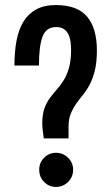

<svg xmlns="http://www.w3.org/2000/svg" viewBox="-20 -718 442 759"><path d="M251 -171H153Q153 -173 152 -179Q151 -185 150 -193.5Q149 -202 148 -211.5Q147 -221 147 -228Q147 -264 155 -287.5Q163 -311 176 -329Q189 -347 203.5 -363Q218 -379 231 -399.5Q244 -420 252.5 -449Q261 -478 261 -521Q261 -536 259 -552Q257 -568 251 -581Q245 -594 233.5 -602.5Q222 -611 202 -611Q163 -611 148.5 -574Q134 -537 134 -459H37Q37 -514 45.5 -558Q54 -602 73 -633Q92 -664 123.5 -681Q155 -698 201 -698Q286 -698 324.5 -652Q363 -606 363 -519Q363 -472 355 -439.5Q347 -407 334.5 -383.5Q322 -360 307.5 -342.5Q293 -325 280.5 -307Q268 -289 259.5 -268Q251 -247 251 -217ZM201 21Q174 21 154.5 1.5Q135 -18 135 -47Q135 -75 154.5 -94.5Q174 -114 201 -114Q229 -114 249 -94.5Q269 -75 269 -47Q269 -18 249 1.5Q229 21 201 21Z"/></svg>

Font: Medium
Style: Regular
Weight: 500
Designer: Fernando Haro
Foundry: deFharo
Version: Version 1.787